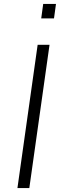

<svg xmlns="http://www.w3.org/2000/svg" viewBox="-20 -949 309 969"><path d="M68 0 170 -723H230L128 0ZM188 -856 198 -929H262.5L252.5 -856Z"/></svg>

Font: Public Sans Thin ExtraLight
Style: Italic
Weight: 250
Italic angle: -8°
Version: Version 2.001